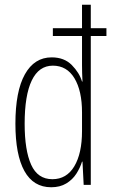

<svg xmlns="http://www.w3.org/2000/svg" viewBox="-20 -780 480 810"><path d="M196 10Q121 10 83 -58.5Q45 -127 45 -258Q45 -395 85 -466.5Q125 -538 198 -538Q251 -538 283 -505.5Q315 -473 326 -436H328Q327 -455 326.5 -472Q326 -489 326 -505V-628H203V-661H326V-760H363V-661H429V-628H363V0H333L328 -98H326Q318 -72 302 -47Q286 -22 259.5 -6Q233 10 196 10ZM201 -24Q261 -24 293.5 -78.5Q326 -133 326 -227V-306Q326 -397 294 -450Q262 -503 203 -503Q144 -503 114 -440.5Q84 -378 84 -258Q84 -146 111.5 -85Q139 -24 201 -24Z"/></svg>

Font: Noto Sans Gujarati ExtraCondensed ExtraLight
Style: Regular
Weight: 200
Width: 2
Designer: Jelle Bosma - Monotype Design Team, Universal Thirst
Foundry: Monotype Imaging Inc.
Version: Version 2.106; ttfautohint (v1.8.4.7-5d5b)